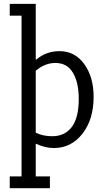

<svg xmlns="http://www.w3.org/2000/svg" viewBox="-20 -761 559 1003"><path d="M469.1 -255.6Q469.1 -137 410.5 -62.3Q351.9 12.3 261.7 12.3Q214.8 12.3 169.1 -9.9L166.7 -8.6V160.5H240.7V222.2H30.9V160.5H92.6V-679H30.9V-740.7H166.7V-450.6L169.1 -449.4Q221 -493.8 291.4 -493.8Q371.6 -493.8 420.4 -425.9Q469.1 -358 469.1 -255.6ZM391.4 -244.4Q391.4 -329.6 361.1 -380.9Q330.9 -432.1 269.1 -432.1Q214.8 -432.1 166.7 -391.4V-67.9Q203.7 -49.4 253.1 -49.4Q318.5 -49.4 354.9 -97.5Q391.4 -145.7 391.4 -244.4Z"/></svg>

Font: Slabo 27px
Style: Regular
Weight: 400
Version: Version 1.02 Build 003a